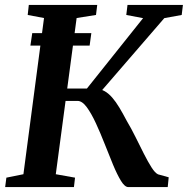

<svg xmlns="http://www.w3.org/2000/svg" viewBox="-20 -763 766 783"><path d="M104 -577 111.5 -628H352.5L345.5 -577ZM503.5 0Q489 0 473.5 -25.2Q458 -50.5 441.2 -90.8Q424.5 -131 407 -175.8Q389.5 -220.5 371 -260.5Q352.5 -300.5 333.8 -326Q315 -351.5 296 -351.5H211.5L218 -402H334.5L563.5 -689L495 -702L500 -743H726L721 -702L650 -689L361 -354.5L371 -400Q390 -400.5 406.2 -391.5Q422.5 -382.5 437.5 -365.2Q452.5 -348 467 -323.8Q481.5 -299.5 497 -270Q515.5 -239 533 -203.5Q550.5 -168 567 -135.5Q583.5 -103 598 -80.2Q612.5 -57.5 624.5 -52L668 -40L664 0ZM1 0 6 -38.5 75.5 -52.5 159.5 -689.5 93 -702 97.5 -743H376.5L371.5 -702L292.5 -689.5L207.5 -52.5L286 -38.5L281.5 0Z"/></svg>

Font: Merriweather 48pt SemiBold
Style: Italic
Weight: 600
Italic angle: -7.8°
Designer: Eben Sorkin
Foundry: Eben Sorkin
Version: Version 2.101